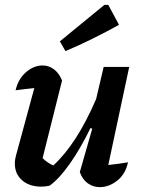

<svg xmlns="http://www.w3.org/2000/svg" viewBox="-20 -762 586 789"><path d="M308 -55 359 -233 352 -236Q311 -152 267.5 -90Q224 -28 184 1Q165 5 150 5Q101 5 71 -21Q41 -47 41 -90Q41 -107 46 -124L121 -400Q80 -396 44 -391Q55 -438 87 -465.5Q119 -493 155 -493Q181 -493 202 -477Q223 -461 235 -431L155 -112Q176 -92 199 -82Q247 -126 291 -194Q335 -262 375 -355L406 -487H511L425 -84Q464 -88 506 -95Q496 -47 462 -20Q428 7 390 7Q363 7 341 -8.5Q319 -24 308 -55ZM249 -552 226 -592 409 -742H425L469 -660Q415 -630 360.5 -603Q306 -576 249 -552Z"/></svg>

Font: Piazzolla SemiBold
Style: Italic
Weight: 600
Italic angle: -11.3°
Designer: Juan Pablo del Peral
Foundry: Huerta Tipografica
Version: Version 1.330